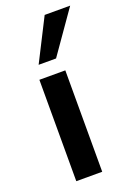

<svg xmlns="http://www.w3.org/2000/svg" viewBox="-143 -797 592 853"><g transform="rotate(-20 152.5 -371.0)"><path d="M63.7 0H186.3V-479.4H63.7ZM83.3 -543.1H165.7L304.9 -742.2H184.3Z"/></g></svg>

Font: LL Pando Sans
Style: Bold
Weight: 700
Designer: Joshua Smith
Foundry: Joshua Smith
Version: Version 1.000;Glyphs 3.2.1 (3258)